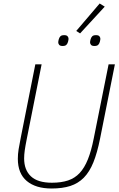

<svg xmlns="http://www.w3.org/2000/svg" viewBox="-20 -1066 683 1098"><path d="M218 -698 133 -271Q125 -231 121.5 -206Q118 -181 118 -160Q118 -94 157 -57.5Q196 -21 277 -21Q330 -21 369 -34Q408 -47 435.5 -76.5Q463 -106 482.5 -154.5Q502 -203 516 -274L601 -698H637L552 -272Q536 -192 514 -137.5Q492 -83 459.5 -50Q427 -17 382 -2.5Q337 12 275 12Q184 12 133 -31Q82 -74 82 -158Q82 -184 86.5 -212.5Q91 -241 99 -280L182 -698ZM438 -875 416 -889 550 -1046 579 -1028ZM338 -803Q324 -803 318.5 -809.5Q313 -816 313 -824Q313 -829 316 -841Q319 -852 325.5 -858.5Q332 -865 347 -865Q361 -865 366.5 -858.5Q372 -852 372 -844Q372 -839 369 -827Q366 -816 359.5 -809.5Q353 -803 338 -803ZM520 -803Q506 -803 500.5 -809.5Q495 -816 495 -824Q495 -829 498 -841Q501 -852 507.5 -858.5Q514 -865 529 -865Q543 -865 548.5 -858.5Q554 -852 554 -844Q554 -839 551 -827Q548 -816 541.5 -809.5Q535 -803 520 -803Z"/></svg>

Font: IBM Plex Sans ExtLt
Style: Italic
Weight: 200
Italic angle: -11°
Designer: Mike Abbink, Paul van der Laan, Pieter van Rosmalen
Foundry: Bold Monday
Version: Version 3.005